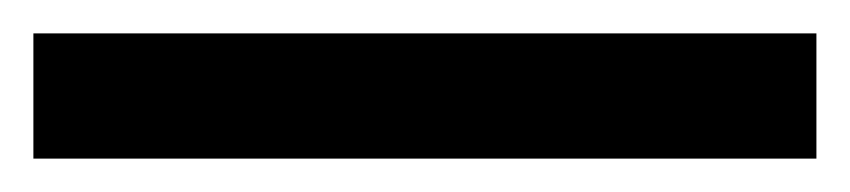

<svg xmlns="http://www.w3.org/2000/svg" viewBox="-23 -855 509 115"><path d="M466 -760V-835H-3V-760Z"/></svg>

Font: Noto Sans Devanagari Condensed Medium
Style: Regular
Weight: 500
Width: 3
Designer: Jelle Bosma - Monotype Design Team
Foundry: Monotype Imaging Inc.
Version: Version 2.004